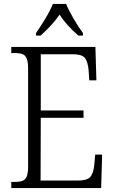

<svg xmlns="http://www.w3.org/2000/svg" viewBox="-20 -950 577 970"><path d="M37 -31H55Q80 -31 94 -36.5Q108 -42 115 -58.5Q122 -75 122 -108V-603Q122 -637 115 -654Q108 -671 94 -676.5Q80 -682 55 -682H37V-713H462L467 -544H431L428 -592Q424 -639 408.5 -657.5Q393 -676 349 -676H186V-392H402V-355H186L185 -38H375Q419 -38 435 -55Q451 -72 456 -113L461 -169H496L491 0H37ZM162 -783Q185 -816 210 -857.5Q235 -899 247 -930H314Q327 -898 351.5 -856Q376 -814 399 -783V-770H376Q314 -824 281 -876Q248 -827 185 -770H162Z"/></svg>

Font: Noto Serif NarrowLight
Style: Regular
Weight: 300
Width: 4
Designer: Monotype Design Team
Foundry: Monotype Imaging Inc.
Version: Version 1.001